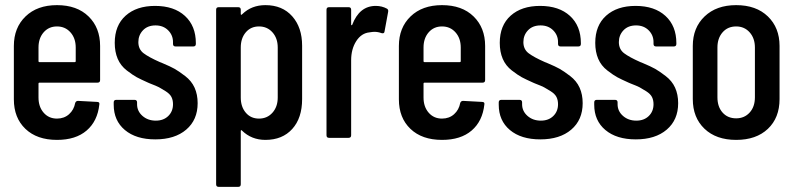

<svg xmlns="http://www.w3.org/2000/svg" viewBox="-20 -537 3091 748"><path d="M370 -225Q370 -215 360 -215H134Q130 -215 130 -211V-157Q130 -121 150 -98Q170 -75 202 -75Q230 -75 249 -92Q268 -109 273 -136Q276 -144 284 -144L358 -140Q369 -140 367 -130Q360 -65 317.5 -28.5Q275 8 202 8Q124 8 79 -35Q34 -78 34 -150V-358Q34 -429 79.5 -473Q125 -517 202 -517Q280 -517 325 -473Q370 -429 370 -358ZM130 -352V-299Q130 -295 134 -295H271Q275 -295 275 -299V-352Q275 -388 254.5 -411Q234 -434 202 -434Q170 -434 150 -411Q130 -388 130 -352Z M585 6Q510 6 466.5 -30.5Q423 -67 423 -129V-138Q423 -148 433 -148H504Q514 -148 514 -138V-131Q514 -104 535 -85.5Q556 -67 587 -67Q617 -67 635.5 -85Q654 -103 654 -131Q654 -147 648 -159Q642 -171 625.5 -181.5Q609 -192 599.5 -197Q590 -202 564 -212Q559 -214 557 -215Q528 -228 513 -236Q498 -244 474 -262.5Q450 -281 438.5 -308Q427 -335 427 -370Q427 -438 469.5 -476Q512 -514 584 -514Q658 -514 700.5 -475Q743 -436 743 -369V-366Q743 -356 733 -356H664Q654 -356 654 -366V-373Q654 -400 635 -419Q616 -438 586 -438Q555 -438 537 -419Q519 -400 519 -373Q519 -345 539.5 -329.5Q560 -314 603 -295Q606 -294 608.5 -293Q611 -292 613 -291Q644 -278 660 -269Q676 -260 701 -241Q726 -222 738 -195.5Q750 -169 750 -135Q750 -70 705.5 -32Q661 6 585 6Z M1014 -517Q1080 -517 1118.5 -473.5Q1157 -430 1157 -359V-151Q1157 -77 1118.5 -34.5Q1080 8 1014 8Q960 8 923 -28Q918 -33 918 -26V181Q918 191 908 191H832Q822 191 822 181V-499Q822 -509 832 -509H908Q918 -509 918 -499V-483Q918 -476 924 -482Q960 -517 1014 -517ZM1062 -352Q1062 -388 1041.5 -411Q1021 -434 989 -434Q957 -434 937.5 -411Q918 -388 918 -352V-157Q918 -121 937.5 -98Q957 -75 989 -75Q1021 -75 1041.5 -98Q1062 -121 1062 -157Z M1444 -514Q1468 -514 1488 -503Q1494 -499 1492 -490L1478 -414Q1477 -405 1466 -408Q1453 -413 1438 -413Q1432 -413 1420 -411Q1388 -408 1368 -377Q1348 -346 1348 -302V-10Q1348 0 1338 0H1262Q1252 0 1252 -10V-499Q1252 -509 1262 -509H1338Q1348 -509 1348 -499V-441Q1349 -437 1352 -440Q1380 -514 1444 -514Z M1870 -225Q1870 -215 1860 -215H1634Q1630 -215 1630 -211V-157Q1630 -121 1650 -98Q1670 -75 1702 -75Q1730 -75 1749 -92Q1768 -109 1773 -136Q1776 -144 1784 -144L1858 -140Q1869 -140 1867 -130Q1860 -65 1817.5 -28.5Q1775 8 1702 8Q1624 8 1579 -35Q1534 -78 1534 -150V-358Q1534 -429 1579.5 -473Q1625 -517 1702 -517Q1780 -517 1825 -473Q1870 -429 1870 -358ZM1630 -352V-299Q1630 -295 1634 -295H1771Q1775 -295 1775 -299V-352Q1775 -388 1754.5 -411Q1734 -434 1702 -434Q1670 -434 1650 -411Q1630 -388 1630 -352Z M2085 6Q2010 6 1966.5 -30.5Q1923 -67 1923 -129V-138Q1923 -148 1933 -148H2004Q2014 -148 2014 -138V-131Q2014 -104 2035 -85.5Q2056 -67 2087 -67Q2117 -67 2135.5 -85Q2154 -103 2154 -131Q2154 -147 2148 -159Q2142 -171 2125.5 -181.5Q2109 -192 2099.5 -197Q2090 -202 2064 -212Q2059 -214 2057 -215Q2028 -228 2013 -236Q1998 -244 1974 -262.5Q1950 -281 1938.5 -308Q1927 -335 1927 -370Q1927 -438 1969.5 -476Q2012 -514 2084 -514Q2158 -514 2200.5 -475Q2243 -436 2243 -369V-366Q2243 -356 2233 -356H2164Q2154 -356 2154 -366V-373Q2154 -400 2135 -419Q2116 -438 2086 -438Q2055 -438 2037 -419Q2019 -400 2019 -373Q2019 -345 2039.5 -329.5Q2060 -314 2103 -295Q2106 -294 2108.5 -293Q2111 -292 2113 -291Q2144 -278 2160 -269Q2176 -260 2201 -241Q2226 -222 2238 -195.5Q2250 -169 2250 -135Q2250 -70 2205.5 -32Q2161 6 2085 6Z M2457 6Q2382 6 2338.5 -30.5Q2295 -67 2295 -129V-138Q2295 -148 2305 -148H2376Q2386 -148 2386 -138V-131Q2386 -104 2407 -85.5Q2428 -67 2459 -67Q2489 -67 2507.5 -85Q2526 -103 2526 -131Q2526 -147 2520 -159Q2514 -171 2497.5 -181.5Q2481 -192 2471.5 -197Q2462 -202 2436 -212Q2431 -214 2429 -215Q2400 -228 2385 -236Q2370 -244 2346 -262.5Q2322 -281 2310.5 -308Q2299 -335 2299 -370Q2299 -438 2341.5 -476Q2384 -514 2456 -514Q2530 -514 2572.5 -475Q2615 -436 2615 -369V-366Q2615 -356 2605 -356H2536Q2526 -356 2526 -366V-373Q2526 -400 2507 -419Q2488 -438 2458 -438Q2427 -438 2409 -419Q2391 -400 2391 -373Q2391 -345 2411.5 -329.5Q2432 -314 2475 -295Q2478 -294 2480.5 -293Q2483 -292 2485 -291Q2516 -278 2532 -269Q2548 -260 2573 -241Q2598 -222 2610 -195.5Q2622 -169 2622 -135Q2622 -70 2577.5 -32Q2533 6 2457 6Z M2679 -151V-358Q2679 -429 2725 -473Q2771 -517 2848 -517Q2926 -517 2971.5 -473Q3017 -429 3017 -358V-151Q3017 -78 2971.5 -35Q2926 8 2848 8Q2770 8 2724.5 -35.5Q2679 -79 2679 -151ZM2848 -76Q2880 -76 2900.5 -98.5Q2921 -121 2921 -158V-352Q2921 -388 2900.5 -411Q2880 -434 2848 -434Q2815 -434 2795 -411Q2775 -388 2775 -352V-158Q2775 -121 2795 -98.5Q2815 -76 2848 -76Z"/></svg>

Font: Barlow Condensed Medium
Style: Regular
Weight: 500
Width: 3
Designer: Jeremy Tribby
Foundry: Tribby Type
Version: Version 1.422;hotconv 1.0.109;makeotfexe 2.5.65596